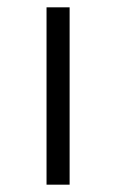

<svg xmlns="http://www.w3.org/2000/svg" viewBox="-20 -504 317 524"><path d="M170 0V-484H107V0Z"/></svg>

Font: Exo 2 Light Expanded
Style: Regular
Weight: 300
Width: 7
Designer: Natanael Gama
Version: Version 1.001;PS 001.001;hotconv 1.0.70;makeotf.lib2.5.58329